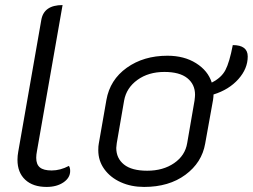

<svg xmlns="http://www.w3.org/2000/svg" viewBox="-20 -729 998 758"><path d="M49 -98Q49 -114 52 -130L143 -650Q153 -709 227 -709L126 -133Q123 -118 123 -106Q123 -80 137.5 -68Q152 -56 184 -56Q218 -56 252 -74Q257 -67 257 -54Q257 -27 230.5 -9Q204 9 164 9Q110 9 79.5 -19.5Q49 -48 49 -98Z M823 -356Q823 -348 821 -334L790 -162Q777 -87 712 -39Q647 9 549 9Q498 9 457 -9.5Q416 -28 392 -61Q368 -94 368 -136Q368 -153 370 -162L400 -334Q414 -414 480.5 -461.5Q547 -509 641 -509Q707 -509 754 -479.5Q801 -450 816 -403Q854 -422 870 -452.5Q886 -483 899 -551Q958 -551 958 -506Q958 -458 921 -416.5Q884 -375 823 -356ZM750 -355Q750 -396 719.5 -420.5Q689 -445 629 -445Q566 -445 522.5 -413.5Q479 -382 470 -332L441 -164Q439 -150 439 -145Q439 -104 469.5 -79.5Q500 -55 561 -55Q624 -55 667.5 -85Q711 -115 719 -164L748 -332Q750 -348 750 -355Z"/></svg>

Font: K2D Light
Style: Italic
Weight: 300
Italic angle: -10°
Designer: Katatrad Aksorn Co.,Ltd.
Foundry: Cadson Demak Co.,Ltd.
Version: Version 1.000; ttfautohint (v1.6)